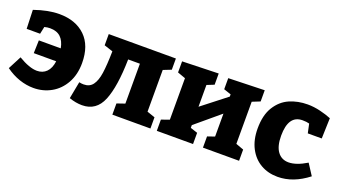

<svg xmlns="http://www.w3.org/2000/svg" viewBox="-52 -960 2447 1384"><g transform="rotate(20 1172.0 -268.5)"><path d="M497 -274Q497 -186 460.5 -120.5Q424 -55 362.5 -20.5Q301 14 227 14Q173 14 118.5 -4.5Q64 -23 13 -60L66 -162Q151 -111 209 -111Q253 -111 281.5 -139.5Q310 -168 317 -223H145L148 -322H316Q306 -376 276.5 -404Q247 -432 195 -432Q174 -432 152 -426L140 -370H37L32 -514Q138 -551 223 -551Q349 -551 423 -479.5Q497 -408 497 -274Z M1121 -451 1060 -427V-107L1121 -86V0H829V-86L890 -107V-413H800Q796 -203 752 -96Q708 11 599 11Q551 11 500 -7L525 -138Q542 -134 560 -134Q605 -134 629 -166.5Q653 -199 662 -260.5Q671 -322 673 -429L606 -451V-537H1121Z M1801 -541V-455L1741 -431V-108L1801 -86V0H1524V-86L1579 -105V-281L1393 -125V-104L1448 -86V0H1170V-86L1231 -108V-426L1170 -448V-533L1448 -541V-455L1393 -433V-266L1580 -412V-429L1524 -448V-533Z M2332 -74Q2219 14 2100 14Q2027 14 1970 -19Q1913 -52 1880 -115Q1847 -178 1847 -265Q1847 -368 1887 -432Q1927 -496 1990 -523.5Q2053 -551 2128 -551Q2176 -551 2225.5 -539Q2275 -527 2311 -512L2306 -355H2199L2184 -425Q2163 -431 2132 -431Q2024 -431 2024 -274Q2024 -194 2054.5 -152.5Q2085 -111 2139 -111Q2198 -111 2277 -159Z"/></g></svg>

Font: Bitter Pro ExtraBold
Style: Regular
Weight: 800
Designer: Sol Matas, and Bitter project Authors
Foundry: Sol Matas
Version: Version 1.010